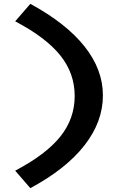

<svg xmlns="http://www.w3.org/2000/svg" viewBox="-20 -829 654 1000"><path d="M516 -332Q516 -195 420 -72Q324 51 138 151L59 60Q219 -24 294 -117.5Q369 -211 369 -329Q369 -447 294 -540.5Q219 -634 59 -718L138 -809Q324 -708 420 -587.5Q516 -467 516 -332Z"/></svg>

Font: Intel One Mono
Style: Bold
Weight: 700
Monospace: yes
Designer: Fred Shallcrass
Foundry: Frere-Jones Type LLC
Version: Version 1.400;hotconv 1.1.0;makeotfexe 2.6.0;FJTRelease1.4